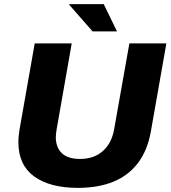

<svg xmlns="http://www.w3.org/2000/svg" viewBox="-20 -897 825 929"><path d="M357 12Q221 12 145 -43.5Q69 -99 69 -209Q69 -224 70.5 -240Q72 -256 75 -273L148 -687H327L254 -271Q253 -263 251.5 -253Q250 -243 250 -234Q250 -184 279 -156Q308 -128 367 -128Q435 -128 477.5 -166Q520 -204 532 -270L606 -687H785L710 -261Q694 -170 648 -109Q602 -48 529 -18Q456 12 357 12ZM428 -745 315 -874 316 -877H482L546 -745Z"/></svg>

Font: Archivo SemiBold ExtraBold
Style: Italic
Weight: 800
Italic angle: -10°
Version: Version 2.001